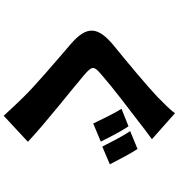

<svg xmlns="http://www.w3.org/2000/svg" viewBox="16 -892 968 1040"><g transform="rotate(90 500.0 -372.0)"><path d="M664 -584 569 -546C596 -506 628 -435 649 -393L747 -434C729 -470 691 -546 664 -584ZM787 -633 690 -593C718 -554 752 -484 774 -442L870 -483C852 -518 813 -594 787 -633ZM734 -711 593 -836C575 -809 538 -774 505 -741C437 -677 309 -571 229 -506C123 -419 117 -359 219 -271C310 -193 454 -70 509 -12C541 21 575 56 607 92L748 -39C648 -134 452 -287 386 -344C337 -387 335 -396 385 -438C447 -493 573 -589 635 -636C663 -658 697 -684 734 -711Z"/></g></svg>

Font: Source Han Sans HK Heavy
Style: Regular
Weight: 900
Designer: Ryoko NISHIZUKA 西塚涼子 (kana, bopomofo & ideographs); Paul D. Hunt (Latin, Greek & Cyrillic); Sandoll Communications 산돌커뮤니
Foundry: Adobe
Version: Version 2.000;hotconv 1.0.107;makeotfexe 2.5.65593